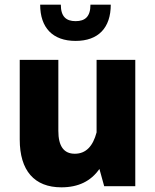

<svg xmlns="http://www.w3.org/2000/svg" viewBox="-20 -801 667 826"><path d="M64.9 -200.7C64.9 -67.4 127.4 4.9 244.1 4.9C316.9 4.9 371.1 -21.5 407.7 -74.2L428.2 0H562V-543.5H395.5V-231.4C379.9 -172.4 350.1 -139.6 301.8 -139.6C254.4 -139.6 231 -172.4 231 -237.8V-543.5H64.9ZM369.1 -780.8C369.1 -730 346.7 -710 305.2 -710C264.2 -710 241.7 -730 241.7 -780.8H152.8C152.8 -681.6 207 -625 305.2 -625C403.3 -625 456.5 -681.6 456.5 -780.8Z"/></svg>

Font: Estedad ExtraBold
Style: Regular
Weight: 800
Designer: Amin Abedi
Version: Version 7.3